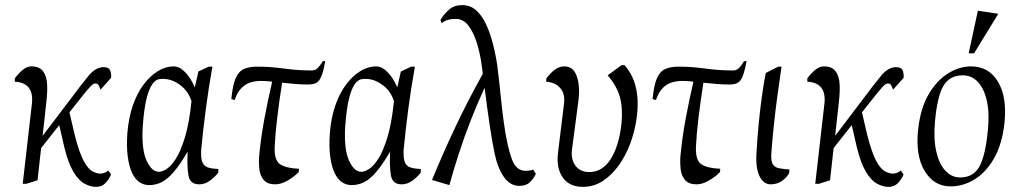

<svg xmlns="http://www.w3.org/2000/svg" viewBox="-20 -720 3998 752"><path d="M69 0 105 -314Q114 -396 38 -400V-413Q51 -431 68 -445.5Q85 -460 103 -460Q135 -460 149 -440.5Q163 -421 164.5 -390Q166 -359 162 -325L147 -188L254 -329Q300 -391 327.5 -424Q355 -457 386 -457Q407 -457 412 -442.5Q417 -428 415 -415L374 -369Q370 -379 366.5 -386Q363 -393 353 -393Q346 -393 336.5 -383.5Q327 -374 307.5 -350Q288 -326 252 -280L273 -190Q291 -120 308.5 -88.5Q326 -57 343 -48.5Q360 -40 373 -40Q382 -40 390 -43.5Q398 -47 404 -52L415 -37Q408 -19 393.5 -3.5Q379 12 356 12Q334 12 310.5 -1Q287 -14 267 -48Q247 -82 232 -143L212 -230L141 -140L127 -14L83 0Z M564 5Q544 5 527 -6Q510 -17 498 -41.5Q486 -66 480.5 -105.5Q475 -145 479 -201Q484 -260 500.5 -307.5Q517 -355 542.5 -389Q568 -423 598.5 -441.5Q629 -460 660 -460Q683 -460 705 -437.5Q727 -415 743 -378L757 -440L798 -459H812Q797 -376 786 -292Q775 -208 768 -134Q766 -101 772.5 -85Q779 -69 795 -64Q811 -59 835 -58V-44Q823 -28 803 -13Q783 2 760 2Q724 2 718 -33.5Q712 -69 715 -126Q685 -75 660.5 -46.5Q636 -18 613 -6.5Q590 5 564 5ZM603 -47Q614 -47 631.5 -57.5Q649 -68 668 -97Q687 -126 704 -181Q721 -236 730 -324Q717 -364 685 -387.5Q653 -411 619 -411Q609 -411 601 -409.5Q593 -408 584 -399Q567 -383 555.5 -340Q544 -297 539 -223Q534 -135 554 -91Q574 -47 603 -47Z M1058 2Q1028 2 1013.5 -14.5Q999 -31 996 -56.5Q993 -82 995 -109Q1002 -183 1016 -257.5Q1030 -332 1046 -400Q1032 -402 1020 -402.5Q1008 -403 1000 -403Q982 -403 962.5 -397.5Q943 -392 926.5 -376Q910 -360 899 -328L886 -332Q891 -385 902.5 -412.5Q914 -440 935 -449.5Q956 -459 988 -459Q1038 -459 1092.5 -451.5Q1147 -444 1201 -444Q1215 -444 1224.5 -453.5Q1234 -463 1244 -480L1254 -481Q1247 -442 1239 -422Q1231 -402 1219 -395.5Q1207 -389 1186 -389Q1165 -389 1138 -391Q1111 -393 1085 -396Q1074 -327 1066 -260.5Q1058 -194 1056 -148Q1053 -93 1076.5 -77Q1100 -61 1151 -59L1150 -46Q1131 -27 1106 -12.5Q1081 2 1058 2Z M1357 5Q1337 5 1320 -6Q1303 -17 1291 -41.5Q1279 -66 1273.5 -105.5Q1268 -145 1272 -201Q1277 -260 1293.5 -307.5Q1310 -355 1335.5 -389Q1361 -423 1391.5 -441.5Q1422 -460 1453 -460Q1476 -460 1498 -437.5Q1520 -415 1536 -378L1550 -440L1591 -459H1605Q1590 -376 1579 -292Q1568 -208 1561 -134Q1559 -101 1565.5 -85Q1572 -69 1588 -64Q1604 -59 1628 -58V-44Q1616 -28 1596 -13Q1576 2 1553 2Q1517 2 1511 -33.5Q1505 -69 1508 -126Q1478 -75 1453.5 -46.5Q1429 -18 1406 -6.5Q1383 5 1357 5ZM1396 -47Q1407 -47 1424.5 -57.5Q1442 -68 1461 -97Q1480 -126 1497 -181Q1514 -236 1523 -324Q1510 -364 1478 -387.5Q1446 -411 1412 -411Q1402 -411 1394 -409.5Q1386 -408 1377 -399Q1360 -383 1348.5 -340Q1337 -297 1332 -223Q1327 -135 1347 -91Q1367 -47 1396 -47Z M1672 -15Q1716 -122 1764 -223.5Q1812 -325 1871 -431Q1870 -437 1869.5 -442.5Q1869 -448 1868 -454Q1862 -504 1849 -547.5Q1836 -591 1815.5 -618.5Q1795 -646 1765 -646Q1749 -646 1735.5 -642.5Q1722 -639 1710 -629L1705 -642Q1719 -665 1739 -682.5Q1759 -700 1790 -700Q1822 -700 1845 -679.5Q1868 -659 1884 -624.5Q1900 -590 1911 -547Q1922 -504 1928 -460Q1935 -406 1940.5 -349.5Q1946 -293 1953 -242Q1960 -191 1969 -151Q1977 -117 1985.5 -95Q1994 -73 2007 -62Q2020 -51 2039 -51Q2046 -51 2053.5 -52Q2061 -53 2068 -56L2079 -39Q2070 -21 2055.5 -6.5Q2041 8 2014 8Q1978 8 1953.5 -27Q1929 -62 1917 -120Q1907 -168 1897 -236Q1887 -304 1878 -376Q1851 -318 1825 -252Q1799 -186 1777.5 -119.5Q1756 -53 1740 5Z M2262 12Q2228 12 2204.5 -4.5Q2181 -21 2170.5 -52Q2160 -83 2166 -126L2189 -313Q2194 -353 2174 -375.5Q2154 -398 2119 -400L2120 -413Q2134 -432 2151.5 -446Q2169 -460 2191 -460Q2226 -460 2239.5 -420Q2253 -380 2245 -322L2220 -132Q2216 -93 2235 -69.5Q2254 -46 2288 -46Q2313 -46 2334 -58.5Q2355 -71 2371 -95.5Q2387 -120 2398 -155Q2409 -190 2414 -235Q2420 -296 2408 -339.5Q2396 -383 2360 -425L2415 -465H2426Q2461 -425 2472 -371Q2483 -317 2472 -247Q2465 -202 2448 -156.5Q2431 -111 2404 -73Q2377 -35 2341.5 -11.5Q2306 12 2262 12Z M2708 2Q2678 2 2663.5 -14.5Q2649 -31 2646 -56.5Q2643 -82 2645 -109Q2652 -183 2666 -257.5Q2680 -332 2696 -400Q2682 -402 2670 -402.5Q2658 -403 2650 -403Q2632 -403 2612.5 -397.5Q2593 -392 2576.5 -376Q2560 -360 2549 -328L2536 -332Q2541 -385 2552.5 -412.5Q2564 -440 2585 -449.5Q2606 -459 2638 -459Q2688 -459 2742.5 -451.5Q2797 -444 2851 -444Q2865 -444 2874.5 -453.5Q2884 -463 2894 -480L2904 -481Q2897 -442 2889 -422Q2881 -402 2869 -395.5Q2857 -389 2836 -389Q2815 -389 2788 -391Q2761 -393 2735 -396Q2724 -327 2716 -260.5Q2708 -194 2706 -148Q2703 -93 2726.5 -77Q2750 -61 2801 -59L2800 -46Q2781 -27 2756 -12.5Q2731 2 2708 2Z M2999 2Q2970 2 2954.5 -30.5Q2939 -63 2943 -122Q2946 -176 2951 -229.5Q2956 -283 2963 -334.5Q2970 -386 2979 -434L3028 -459H3041Q3033 -404 3025 -346Q3017 -288 3011 -230.5Q3005 -173 3001 -119Q2999 -89 3007 -76.5Q3015 -64 3031.5 -61Q3048 -58 3072 -56L3071 -43Q3063 -26 3043.5 -12Q3024 2 2999 2Z M3173 0 3209 -314Q3218 -396 3142 -400V-413Q3155 -431 3172 -445.5Q3189 -460 3207 -460Q3239 -460 3253 -440.5Q3267 -421 3268.5 -390Q3270 -359 3266 -325L3251 -188L3358 -329Q3404 -391 3431.5 -424Q3459 -457 3490 -457Q3511 -457 3516 -442.5Q3521 -428 3519 -415L3478 -369Q3474 -379 3470.5 -386Q3467 -393 3457 -393Q3450 -393 3440.5 -383.5Q3431 -374 3411.5 -350Q3392 -326 3356 -280L3377 -190Q3395 -120 3412.5 -88.5Q3430 -57 3447 -48.5Q3464 -40 3477 -40Q3486 -40 3494 -43.5Q3502 -47 3508 -52L3519 -37Q3512 -19 3497.5 -3.5Q3483 12 3460 12Q3438 12 3414.5 -1Q3391 -14 3371 -48Q3351 -82 3336 -143L3316 -230L3245 -140L3231 -14L3187 0Z M3703 10Q3638 10 3601.5 -50.5Q3565 -111 3576 -213Q3585 -295 3616.5 -349.5Q3648 -404 3692.5 -432Q3737 -460 3783 -460Q3853 -460 3889 -399.5Q3925 -339 3914 -237Q3905 -156 3874 -101Q3843 -46 3798 -18Q3753 10 3703 10ZM3741 -25Q3791 -25 3815 -66Q3839 -107 3849 -208Q3856 -275 3845.5 -323.5Q3835 -372 3810.5 -398.5Q3786 -425 3751 -425Q3700 -425 3675.5 -384.5Q3651 -344 3642 -244Q3636 -176 3647 -127Q3658 -78 3682.5 -51.5Q3707 -25 3741 -25ZM3774 -511 3810 -678 3890 -666 3795 -511Z"/></svg>

Font: Ancizar Serif Light
Style: Italic
Weight: 300
Italic angle: -4°
Designer: Cesar Puertas, Viviana Monsalve, Julian Moncada, Julian Prieto, Jose Castro, Felipe Aragon, Mariel Hernandez, Sara Alarc
Version: Version 8.100